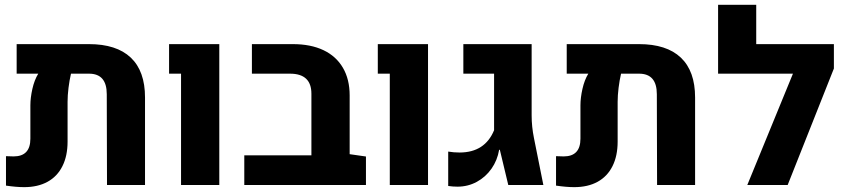

<svg xmlns="http://www.w3.org/2000/svg" viewBox="-20 -770 3524 799"><path d="M583.5 -364.3V0H425.3L424.3 -377.9Q424.3 -463.4 350.6 -463.4H275.4Q269 -436 265.1 -404.5Q261.2 -373 261.2 -346.2V-180.7Q261.2 -121.1 239.7 -78.4Q218.3 -35.6 177.7 -13.4Q137.2 8.8 80.6 8.8Q47.9 8.8 4.9 2.4V-120.1Q25.4 -119.1 36.6 -119.1Q106.4 -119.1 106.4 -192.9V-331.5Q106.4 -362.8 114.7 -399.9Q123 -437 139.2 -463.4H49.3V-586.4H350.1Q464.8 -586.4 524.2 -530.3Q583.5 -474.1 583.5 -364.3Z M733.4 -463.4H683.6V-586.4H892.6V0H733.4Z M1502.9 -118.7V0H996.6V-123.5H1275.9V-379.9Q1275.9 -463.4 1187 -463.4H1028.3V-586.4H1198.7Q1272.9 -586.4 1325.9 -561.3Q1378.9 -536.1 1407 -488Q1435.1 -439.9 1435.1 -372.6V-128.4Z M1602.1 -463.4H1552.2V-586.4H1761.2V0H1602.1Z M1845.2 3.9V-139.2Q1868.2 -135.3 1893.1 -135.3Q1998 -135.7 2036.1 -228V-463.4H1908.2V-586.4H2192.4V-290Q2192.4 -242.7 2202.1 -195.3L2241.2 0H2095.2L2060.1 -146.5H2057.1Q2049.8 -103 2025.4 -68.1Q2001 -33.2 1964.1 -13.2Q1927.2 6.8 1883.8 6.8Q1863.8 6.8 1845.2 3.9Z M2872.6 -364.3V0H2714.4L2713.4 -377.9Q2713.4 -463.4 2639.6 -463.4H2564.5Q2558.1 -436 2554.2 -404.5Q2550.3 -373 2550.3 -346.2V-180.7Q2550.3 -121.1 2528.8 -78.4Q2507.3 -35.6 2466.8 -13.4Q2426.3 8.8 2369.6 8.8Q2336.9 8.8 2293.9 2.4V-120.1Q2314.5 -119.1 2325.7 -119.1Q2395.5 -119.1 2395.5 -192.9V-331.5Q2395.5 -362.8 2403.8 -399.9Q2412.1 -437 2428.2 -463.4H2338.4V-586.4H2639.2Q2753.9 -586.4 2813.2 -530.3Q2872.6 -474.1 2872.6 -364.3Z M3450.2 -484.9 3257.8 0H3089.8L3279.8 -463.4H2968.3V-750H3127V-586.4H3450.2Z"/></svg>

Font: Heebo ExtraBold
Style: Regular
Weight: 800
Designer: Oded Ezer
Foundry: Meir Sadan
Version: Version 2.001; ttfautohint (v1.5.14-ce02) -l 8 -r 50 -G 200 